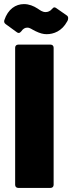

<svg xmlns="http://www.w3.org/2000/svg" viewBox="-44 -918 353 938"><path d="M184 -751C217 -751 258 -765 284 -813C288 -819 289 -825 289 -829C289 -835 287 -839 283 -842L230 -879C227 -881 224 -882 222 -882C218 -882 214 -879 210 -874C201 -863 189 -859 179 -859C162 -859 151 -869 140 -876C120 -889 98 -898 73 -898C33 -898 -5 -874 -23 -819C-25 -811 -23 -805 -16 -800L39 -760C42 -758 45 -757 47 -757C52 -757 56 -760 60 -765C68 -777 78 -783 89 -783C103 -783 110 -775 129 -766C152 -755 167 -751 184 -751ZM45 0H203C212 0 218 -6 218 -15V-685C218 -694 212 -700 203 -700H45C36 -700 30 -694 30 -685V-15C30 -6 36 0 45 0Z"/></svg>

Font: Barlow Condensed Black
Style: Regular
Weight: 900
Width: 3
Designer: Jeremy Tribby
Foundry: Tribby Type
Version: Version 1.422;hotconv 1.0.109;makeotfexe 2.5.65596